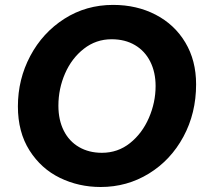

<svg xmlns="http://www.w3.org/2000/svg" viewBox="-20 -734 824 768"><path d="M51.6 -308.6Q51.6 -417 101.1 -510.2Q150.6 -603.4 237.5 -658.9Q324.4 -714.4 432.4 -714.4Q527 -714.4 602.6 -675.2Q678.2 -636 721.3 -564Q764.4 -492 764.4 -396.8Q764.4 -281.2 713.7 -187.3Q663 -93.4 575.6 -39.7Q488.2 14 382.6 14Q294.8 14 219.6 -22.6Q144.4 -59.2 98 -132.3Q51.6 -205.4 51.6 -308.6ZM602.4 -390Q602.4 -445 581 -487.6Q559.6 -530.2 519.8 -553.6Q480 -577 426.4 -577Q364.2 -577 315.5 -539Q266.8 -501 240.2 -440Q213.6 -379 213.6 -311Q213.6 -254.2 235 -211.5Q256.4 -168.8 296 -145.8Q335.6 -122.8 387.6 -122.8Q451.4 -122.8 500.1 -161.7Q548.8 -200.6 575.6 -262.5Q602.4 -324.4 602.4 -390Z"/></svg>

Font: Fixel Italic Variable Display Thin
Style: Italic
Weight: 100
Italic angle: -10°
Designer: AlfaBravo + MacPaw
Foundry: Kyrylo Tkachov, Marchela Mozhyna, Serhii Makarenko, Maria Weinstein, Zakhar Kryvoshyya
Version: Version 1.210;Glyphs 3.2 (3217)